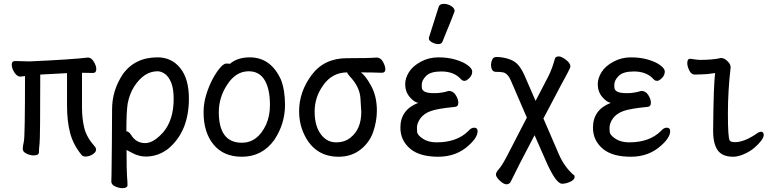

<svg xmlns="http://www.w3.org/2000/svg" viewBox="-20 -790 4040 997"><path d="M424.8 22.9Q411.1 22.9 404.8 16.1Q360.8 -37.1 344.5 -98.1Q328.1 -159.2 328.1 -241.2V-410.2L189 -402.8Q189 -74.2 185.5 -45.2Q182.1 -16.1 182.1 0.5Q182.1 17.1 154.8 17.1Q138.2 17.1 118.2 8.1Q98.1 -1 98.1 -17.1Q98.1 -29.8 104 -55.9Q109.9 -82 109.9 -395L85.9 -392.1Q68.8 -392.1 54.9 -413.6Q41 -435.1 41 -454.1Q41 -473.1 58.1 -473.1L134.8 -471.2Q353 -481 437 -491.2Q454.1 -491.2 467 -469.7Q480 -448.2 480 -431.2Q480 -411.1 462.9 -411.1L405.8 -412.1V-231Q405.8 -174.8 417.5 -126Q429.2 -77.1 474.1 -26.9Q479 -19 479 -14.2Q479 1 460.4 12Q441.9 22.9 424.8 22.9ZM474.1 -26.9Q473.1 -27.8 472.2 -29.8Q474.1 -29.8 474.1 -26.9Z M615.2 187Q598.1 187 578.1 178Q558.1 168.9 558.1 152.8Q558.1 141.1 559.1 115Q560.1 88.9 561 -53.5Q562 -195.8 562 -223.1Q562 -319.8 617.2 -403.8Q680.2 -492.2 797.9 -492.2Q871.1 -492.2 916 -436.5Q960.9 -380.9 960.9 -277.8Q960.9 -107.9 854 -18.1Q801.8 22.9 736.8 22.9Q703.1 22.9 669.9 5.9L637.2 -11.2Q637.2 96.2 639.6 125Q642.1 153.8 642.1 170.9Q642.1 187 615.2 187ZM733.9 -46.9Q777.8 -46.9 829.1 -105Q881.8 -168.9 881.8 -275.9Q881.8 -328.1 869.4 -359.6Q856.9 -391.1 837.4 -405.5Q817.9 -419.9 797.9 -419.9Q728 -419.9 676.8 -340.8Q652.8 -303.2 643.1 -252.9Q636.2 -210 636.2 -108.9H632.8Q648.9 -108.9 661.1 -88.9Q687 -46.9 733.9 -46.9Z M1235.8 23.9Q1141.1 23.9 1089.1 -39.1Q1037.1 -102.1 1037.1 -207Q1037.1 -252 1050 -295.4Q1063 -338.9 1082 -375.5Q1101.1 -412.1 1121.1 -436Q1141.1 -460 1154.8 -460Q1171.9 -460 1172.9 -458Q1212.9 -492.2 1276.9 -492.2Q1386.2 -492.2 1439 -376Q1460 -321.8 1460 -245.1Q1460 -147.9 1404.8 -64Q1341.8 23.9 1235.8 23.9ZM1235.8 -48.8Q1317.9 -48.8 1361.8 -143.1Q1381.8 -188 1381.8 -245.1Q1381.8 -327.1 1354.5 -373.5Q1327.1 -419.9 1271 -419.9Q1206.1 -419.9 1161.1 -352.5Q1116.2 -285.2 1116.2 -208Q1116.2 -48.8 1235.8 -48.8Z M1738.8 23.9Q1618.2 23.9 1563 -85Q1533.2 -143.1 1533.2 -212.9Q1533.2 -313 1598.1 -400.4Q1663.1 -487.8 1781.5 -487.8Q1899.9 -487.8 1935.1 -491.2Q1957 -491.2 1969 -468.5Q1981 -445.8 1981 -430.2Q1981 -412.1 1961.9 -412.1Q1914.1 -414.1 1854 -414.1Q1877.9 -397 1903.8 -350.1Q1937 -293.9 1937 -215.8Q1937 -161.1 1918 -105.5Q1898.9 -49.8 1851.6 -12.9Q1804.2 23.9 1738.8 23.9ZM1799.8 -75.2Q1856 -119.1 1856 -209Q1856 -221.2 1851.6 -281Q1847.2 -340.8 1794.9 -395Q1783.2 -408.2 1783.2 -414.1Q1705.1 -414.1 1658.2 -347.2Q1613.8 -285.2 1613.8 -210.9Q1613.8 -131.8 1649.9 -87.9Q1680.2 -50.8 1725.1 -50.8Q1770 -50.8 1799.8 -75.2Z M2255.9 23.9Q2161.1 23.9 2111.8 -16.1Q2059.1 -60.1 2059.1 -127Q2059.1 -220.2 2151.9 -255.9Q2130.9 -258.8 2107.4 -286.4Q2084 -314 2084 -353Q2084 -383.8 2103.5 -415.3Q2123 -446.8 2165 -469.5Q2207 -492.2 2256.8 -492.2Q2306.2 -492.2 2346.7 -480Q2387.2 -467.8 2409.7 -450.4Q2432.1 -433.1 2432.1 -418.9Q2432.1 -398.9 2417 -384.5Q2401.9 -370.1 2393.1 -370.1Q2382.8 -370.1 2377 -375.5Q2371.1 -380.9 2366.2 -386.2Q2332 -418.9 2271 -418.9Q2215.8 -418.9 2192.9 -396Q2169.9 -373 2169.9 -350.1Q2169.9 -348.1 2170.4 -335Q2170.9 -321.8 2185.5 -314Q2200.2 -306.2 2236.8 -306.2Q2272.9 -306.2 2310.1 -317.9Q2333 -317.9 2346.4 -296.4Q2359.9 -274.9 2359.9 -256.8Q2359.9 -235.8 2341.8 -234.9Q2251 -226.1 2216.1 -213.1Q2181.2 -200.2 2163.1 -175.5Q2145 -150.9 2145 -125Q2145 -122.1 2146 -105.5Q2147 -88.9 2175.5 -69.8Q2204.1 -50.8 2247.1 -50.8Q2353 -50.8 2412.1 -109.9Q2426.8 -127 2441.9 -127Q2460 -127 2460 -108.9Q2460 -76.2 2414.1 -35.2Q2350.1 23.9 2255.9 23.9ZM2255.9 -561Q2240.2 -561 2223.6 -570.1Q2207 -579.1 2207 -589.8Q2207 -598.1 2209 -600.1L2257.8 -753.9Q2262.2 -770 2285.2 -770Q2304.2 -770 2322.5 -759Q2340.8 -748 2340.8 -731.9Q2340.8 -728 2277.8 -574.2Q2272.9 -561 2255.9 -561Z M2609.9 167Q2595.2 167 2575.2 147.9Q2555.2 128.9 2555.2 116.2Q2555.2 105 2571 87.4Q2586.9 69.8 2612.8 20L2715.8 -179.2L2636.2 -363.8Q2619.1 -408.2 2592.8 -414.1Q2580.1 -417 2554.9 -417Q2529.8 -417 2529.8 -455.1Q2529.8 -466.8 2535.9 -480.5Q2542 -494.1 2558.1 -494.1Q2587.9 -494.1 2620.4 -484.1Q2652.8 -474.1 2671.4 -452.1Q2689.9 -430.2 2705.1 -395L2761.2 -266.1L2829.1 -397Q2849.1 -438 2860.8 -483.9Q2863.8 -497.1 2881.8 -497.1Q2896 -497.1 2918.9 -479.5Q2941.9 -461.9 2941.9 -444.8Q2941.9 -439 2928.2 -413.1Q2917 -394 2801.8 -174.8L2883.8 15.1Q2911.1 76.2 2957 117.2Q2963.9 118.2 2963.9 129.9Q2962.9 144 2940.4 154.1Q2918 164.1 2898.9 164.1Q2867.2 164.1 2816.9 50.8Q2786.1 -18.1 2755.9 -87.9Q2673.8 66.9 2633.8 149.9Q2627 167 2609.9 167Z M3255.9 23.9Q3161.1 23.9 3111.8 -16.1Q3059.1 -60.1 3059.1 -127Q3059.1 -220.2 3151.9 -255.9Q3130.9 -258.8 3107.4 -286.4Q3084 -314 3084 -353Q3084 -383.8 3103.5 -415.3Q3123 -446.8 3165 -469.5Q3207 -492.2 3256.8 -492.2Q3306.2 -492.2 3346.7 -480Q3387.2 -467.8 3409.7 -450.4Q3432.1 -433.1 3432.1 -418.9Q3432.1 -398.9 3417 -384.5Q3401.9 -370.1 3393.1 -370.1Q3382.8 -370.1 3377 -375.5Q3371.1 -380.9 3366.2 -386.2Q3332 -418.9 3271 -418.9Q3215.8 -418.9 3192.9 -396Q3169.9 -373 3169.9 -350.1Q3169.9 -348.1 3170.4 -335Q3170.9 -321.8 3185.5 -314Q3200.2 -306.2 3236.8 -306.2Q3272.9 -306.2 3310.1 -317.9Q3333 -317.9 3346.4 -296.4Q3359.9 -274.9 3359.9 -256.8Q3359.9 -235.8 3341.8 -234.9Q3251 -226.1 3216.1 -213.1Q3181.2 -200.2 3163.1 -175.5Q3145 -150.9 3145 -125Q3145 -122.1 3146 -105.5Q3147 -88.9 3175.5 -69.8Q3204.1 -50.8 3247.1 -50.8Q3353 -50.8 3412.1 -109.9Q3426.8 -127 3441.9 -127Q3460 -127 3460 -108.9Q3460 -76.2 3414.1 -35.2Q3350.1 23.9 3255.9 23.9Z M3787.1 23.9Q3731 23.9 3707 -9.5Q3683.1 -43 3683.1 -109.9Q3685.1 -356.9 3693.8 -410.2H3689.9Q3649.9 -403.8 3624.5 -403.8Q3599.1 -403.8 3585.9 -402.8Q3569.8 -402.8 3559.3 -424.3Q3548.8 -445.8 3548.8 -461.9Q3548.8 -484.9 3564 -484.9Q3602.1 -479 3612.8 -479Q3683.1 -479 3723.1 -488.8Q3746.1 -488.8 3766.1 -462.9Q3773.9 -453.1 3773.9 -439Q3759.8 -319.8 3759.8 -199.2Q3759.8 -75.2 3769 -61Q3773.9 -51.8 3796.9 -51.8Q3841.8 -51.8 3902.8 -91.8Q3920.9 -106 3932.1 -106Q3945.8 -106 3945.8 -88.9Q3945.8 -77.1 3932.4 -59.1Q3918.9 -41 3896.5 -22Q3874 -2.9 3843 10.5Q3812 23.9 3787.1 23.9Z"/></svg>

Font: LXGW WenKai Mono GB Screen
Style: Regular
Weight: 400
Monospace: yes
Designer: LXGW / Fontworks Inc.
Foundry: LXGW / Fontworks Inc.
Version: Version 1.510;January 18,2025